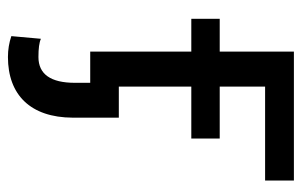

<svg xmlns="http://www.w3.org/2000/svg" viewBox="-162 -406 782 498"><g transform="rotate(90 229.0 -157.0)"><path d="M448.2 -528.3H113.8V-335.9H28.8V-262.2H113.8V0H194.8V39.6C194.8 102.5 172.4 134.3 127.9 134.3C106 134.3 90.3 132.3 80.6 127.9L73.7 204.6C90.8 210.4 108.9 213.4 127.9 213.4C226.1 213.4 284.7 154.8 285.2 45.4V-74.2H204.6V-262.2H339.4V-335.9H204.6V-453.6H448.2Z"/></g></svg>

Font: Roboto
Style: Regular
Weight: 400
Designer: Google
Version: Version 2.137; 2017